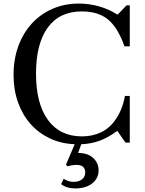

<svg xmlns="http://www.w3.org/2000/svg" viewBox="-20 -800 814 1077"><path d="M337 203 323 233C331.7 240.3 343 246.2 357 250.5C371 254.8 385.7 257 401 257C441.7 257 473.8 247.5 497.5 228.5C521.2 209.5 533 185.3 533 156C533 128 522.8 104.7 502.5 86C482.2 67.3 454 58 418 58L436 9C473.3 7.7 508 1 540 -11C572 -23 604.7 -41.3 638 -66L684 0H708V-262H681C671 -208.7 653.3 -164.3 628 -129C606.7 -97.7 580 -74.2 548 -58.5C516 -42.8 480 -35 440 -35C357.3 -35 293.7 -65.7 249 -127C204.3 -188.3 182 -275 182 -387C182 -499 204 -585.2 248 -645.5C292 -705.8 355.7 -736 439 -736C483.7 -736 522 -727.8 554 -711.5C586 -695.2 613.7 -668 637 -630C644.3 -617.3 651.5 -603.7 658.5 -589C665.5 -574.3 672 -558 678 -540H708V-770H690L641 -719H637C607 -738.3 573.5 -753.3 536.5 -764C499.5 -774.7 461.3 -780 422 -780C368.7 -780 319.5 -770.2 274.5 -750.5C229.5 -730.8 190.8 -703.3 158.5 -668C126.2 -632.7 101 -590.5 83 -541.5C65 -492.5 56 -438.7 56 -380C56 -324 64.3 -272.7 81 -226C97.7 -179.3 121 -139 151 -105C181 -71 217 -44 259 -24C301 -4 347.7 7 399 9L350 124L359 133C376.3 127.7 393.3 125 410 125C442 125 458 139.3 458 168C458 183.3 452.2 195.8 440.5 205.5C428.8 215.2 413 220 393 220C383 220 374 218.8 366 216.5C358 214.2 348.3 209.7 337 203Z"/></svg>

Font: Libre Caslon Text
Style: Regular
Weight: 400
Designer: Pablo Impallari, Rodrigo Fuenzalida
Foundry: Pablo Impallari, Rodrigo Fuenzalida
Version: Version 1.000; ttfautohint (v0.93) -l 8 -r 50 -G 200 -x 14 -